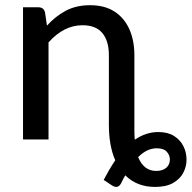

<svg xmlns="http://www.w3.org/2000/svg" viewBox="-20 -536 737 738"><path d="M576 182.5Q506.5 182.5 461.5 138Q453 152.5 445.5 168.5Q438 182.5 426.5 182.5Q419 182.5 408.5 175.5L378.5 155.5Q400 114.5 423 80Q398.5 25 398.5 -56.5V-324Q398.5 -378.5 373.5 -408.8Q348.5 -439 297 -439Q225.5 -439 166.5 -373V0H68.5V-508H127.5Q148 -508 153 -488.5L160.5 -437.5Q193 -473.5 233 -494.8Q273 -516 326 -516Q382 -516 419.8 -491.8Q457.5 -467.5 477 -424.2Q496.5 -381 496.5 -324V-35.5Q496.5 -15.5 498 1Q541.5 -28.5 588.5 -28.5Q625 -28.5 648.8 -13.5Q672.5 1.5 684.8 25.5Q697 49.5 697 78Q697 103.5 684.8 127.5Q672.5 151.5 645.8 167Q619 182.5 576 182.5ZM580 121Q605.5 121 619.2 108.8Q633 96.5 633 77.5Q633 60.5 621 47.2Q609 34 582.5 34Q544.5 34 511 68Q533 121 580 121Z"/></svg>

Font: Verano Sans Medium
Style: Regular
Weight: 500
Designer: Lukasz Dziedzic with Adam Twardoch and Botio Nikoltchev
Foundry: tyPoland Lukasz Dziedzic
Version: Version 3.001;December 28, 2019;FontCreator 12.0.0.2547 64-b